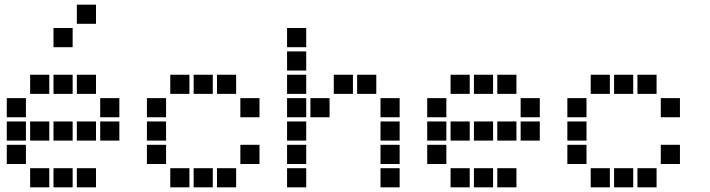

<svg xmlns="http://www.w3.org/2000/svg" viewBox="-20 -811 3040 822"><path d="M310 -791Q309 -791 309 -791Q309 -791 309 -790V-710Q309 -709 309 -709Q309 -709 310 -709H390Q391 -709 391 -709Q391 -709 391 -710V-790Q391 -791 391 -791Q391 -791 390 -791ZM210 -691Q209 -691 209 -691Q209 -691 209 -690V-610Q209 -609 209 -609Q209 -609 210 -609H290Q291 -609 291 -609Q291 -609 291 -610V-690Q291 -691 291 -691Q291 -691 290 -691ZM110 -491Q109 -491 109 -491Q109 -491 109 -490V-410Q109 -409 109 -409Q109 -409 110 -409H190Q191 -409 191 -409Q191 -409 191 -410V-490Q191 -491 191 -491Q191 -491 190 -491ZM210 -491Q209 -491 209 -491Q209 -491 209 -490V-410Q209 -409 209 -409Q209 -409 210 -409H290Q291 -409 291 -409Q291 -409 291 -410V-490Q291 -491 291 -491Q291 -491 290 -491ZM310 -491Q309 -491 309 -491Q309 -491 309 -490V-410Q309 -409 309 -409Q309 -409 310 -409H390Q391 -409 391 -409Q391 -409 391 -410V-490Q391 -491 391 -491Q391 -491 390 -491ZM10 -391Q9 -391 9 -391Q9 -391 9 -390V-310Q9 -309 9 -309Q9 -309 10 -309H90Q91 -309 91 -309Q91 -309 91 -310V-390Q91 -391 91 -391Q91 -391 90 -391ZM410 -391Q409 -391 409 -391Q409 -391 409 -390V-310Q409 -309 409 -309Q409 -309 410 -309H490Q491 -309 491 -309Q491 -309 491 -310V-390Q491 -391 491 -391Q491 -391 490 -391ZM10 -291Q9 -291 9 -291Q9 -291 9 -290V-210Q9 -209 9 -209Q9 -209 10 -209H90Q91 -209 91 -209Q91 -209 91 -210V-290Q91 -291 91 -291Q91 -291 90 -291ZM110 -291Q109 -291 109 -291Q109 -291 109 -290V-210Q109 -209 109 -209Q109 -209 110 -209H190Q191 -209 191 -209Q191 -209 191 -210V-290Q191 -291 191 -291Q191 -291 190 -291ZM210 -291Q209 -291 209 -291Q209 -291 209 -290V-210Q209 -209 209 -209Q209 -209 210 -209H290Q291 -209 291 -209Q291 -209 291 -210V-290Q291 -291 291 -291Q291 -291 290 -291ZM310 -291Q309 -291 309 -291Q309 -291 309 -290V-210Q309 -209 309 -209Q309 -209 310 -209H390Q391 -209 391 -209Q391 -209 391 -210V-290Q391 -291 391 -291Q391 -291 390 -291ZM410 -291Q409 -291 409 -291Q409 -291 409 -290V-210Q409 -209 409 -209Q409 -209 410 -209H490Q491 -209 491 -209Q491 -209 491 -210V-290Q491 -291 491 -291Q491 -291 490 -291ZM10 -191Q9 -191 9 -191Q9 -191 9 -190V-110Q9 -109 9 -109Q9 -109 10 -109H90Q91 -109 91 -109Q91 -109 91 -110V-190Q91 -191 91 -191Q91 -191 90 -191ZM110 -91Q109 -91 109 -91Q109 -91 109 -90V-10Q109 -9 109 -9Q109 -9 110 -9H190Q191 -9 191 -9Q191 -9 191 -10V-90Q191 -91 191 -91Q191 -91 190 -91ZM210 -91Q209 -91 209 -91Q209 -91 209 -90V-10Q209 -9 209 -9Q209 -9 210 -9H290Q291 -9 291 -9Q291 -9 291 -10V-90Q291 -91 291 -91Q291 -91 290 -91ZM310 -91Q309 -91 309 -91Q309 -91 309 -90V-10Q309 -9 309 -9Q309 -9 310 -9H390Q391 -9 391 -9Q391 -9 391 -10V-90Q391 -91 391 -91Q391 -91 390 -91Z M710 -491Q709 -491 709 -491Q709 -491 709 -490V-410Q709 -409 709 -409Q709 -409 710 -409H790Q791 -409 791 -409Q791 -409 791 -410V-490Q791 -491 791 -491Q791 -491 790 -491ZM810 -491Q809 -491 809 -491Q809 -491 809 -490V-410Q809 -409 809 -409Q809 -409 810 -409H890Q891 -409 891 -409Q891 -409 891 -410V-490Q891 -491 891 -491Q891 -491 890 -491ZM910 -491Q909 -491 909 -491Q909 -491 909 -490V-410Q909 -409 909 -409Q909 -409 910 -409H990Q991 -409 991 -409Q991 -409 991 -410V-490Q991 -491 991 -491Q991 -491 990 -491ZM610 -391Q609 -391 609 -391Q609 -391 609 -390V-310Q609 -309 609 -309Q609 -309 610 -309H690Q691 -309 691 -309Q691 -309 691 -310V-390Q691 -391 691 -391Q691 -391 690 -391ZM1010 -391Q1009 -391 1009 -391Q1009 -391 1009 -390V-310Q1009 -309 1009 -309Q1009 -309 1010 -309H1090Q1091 -309 1091 -309Q1091 -309 1091 -310V-390Q1091 -391 1091 -391Q1091 -391 1090 -391ZM610 -291Q609 -291 609 -291Q609 -291 609 -290V-210Q609 -209 609 -209Q609 -209 610 -209H690Q691 -209 691 -209Q691 -209 691 -210V-290Q691 -291 691 -291Q691 -291 690 -291ZM610 -191Q609 -191 609 -191Q609 -191 609 -190V-110Q609 -109 609 -109Q609 -109 610 -109H690Q691 -109 691 -109Q691 -109 691 -110V-190Q691 -191 691 -191Q691 -191 690 -191ZM1010 -191Q1009 -191 1009 -191Q1009 -191 1009 -190V-110Q1009 -109 1009 -109Q1009 -109 1010 -109H1090Q1091 -109 1091 -109Q1091 -109 1091 -110V-190Q1091 -191 1091 -191Q1091 -191 1090 -191ZM710 -91Q709 -91 709 -91Q709 -91 709 -90V-10Q709 -9 709 -9Q709 -9 710 -9H790Q791 -9 791 -9Q791 -9 791 -10V-90Q791 -91 791 -91Q791 -91 790 -91ZM810 -91Q809 -91 809 -91Q809 -91 809 -90V-10Q809 -9 809 -9Q809 -9 810 -9H890Q891 -9 891 -9Q891 -9 891 -10V-90Q891 -91 891 -91Q891 -91 890 -91ZM910 -91Q909 -91 909 -91Q909 -91 909 -90V-10Q909 -9 909 -9Q909 -9 910 -9H990Q991 -9 991 -9Q991 -9 991 -10V-90Q991 -91 991 -91Q991 -91 990 -91Z M1210 -691Q1209 -691 1209 -691Q1209 -691 1209 -690V-610Q1209 -609 1209 -609Q1209 -609 1210 -609H1290Q1291 -609 1291 -609Q1291 -609 1291 -610V-690Q1291 -691 1291 -691Q1291 -691 1290 -691ZM1210 -591Q1209 -591 1209 -591Q1209 -591 1209 -590V-510Q1209 -509 1209 -509Q1209 -509 1210 -509H1290Q1291 -509 1291 -509Q1291 -509 1291 -510V-590Q1291 -591 1291 -591Q1291 -591 1290 -591ZM1210 -491Q1209 -491 1209 -491Q1209 -491 1209 -490V-410Q1209 -409 1209 -409Q1209 -409 1210 -409H1290Q1291 -409 1291 -409Q1291 -409 1291 -410V-490Q1291 -491 1291 -491Q1291 -491 1290 -491ZM1410 -491Q1409 -491 1409 -491Q1409 -491 1409 -490V-410Q1409 -409 1409 -409Q1409 -409 1410 -409H1490Q1491 -409 1491 -409Q1491 -409 1491 -410V-490Q1491 -491 1491 -491Q1491 -491 1490 -491ZM1510 -491Q1509 -491 1509 -491Q1509 -491 1509 -490V-410Q1509 -409 1509 -409Q1509 -409 1510 -409H1590Q1591 -409 1591 -409Q1591 -409 1591 -410V-490Q1591 -491 1591 -491Q1591 -491 1590 -491ZM1210 -391Q1209 -391 1209 -391Q1209 -391 1209 -390V-310Q1209 -309 1209 -309Q1209 -309 1210 -309H1290Q1291 -309 1291 -309Q1291 -309 1291 -310V-390Q1291 -391 1291 -391Q1291 -391 1290 -391ZM1310 -391Q1309 -391 1309 -391Q1309 -391 1309 -390V-310Q1309 -309 1309 -309Q1309 -309 1310 -309H1390Q1391 -309 1391 -309Q1391 -309 1391 -310V-390Q1391 -391 1391 -391Q1391 -391 1390 -391ZM1610 -391Q1609 -391 1609 -391Q1609 -391 1609 -390V-310Q1609 -309 1609 -309Q1609 -309 1610 -309H1690Q1691 -309 1691 -309Q1691 -309 1691 -310V-390Q1691 -391 1691 -391Q1691 -391 1690 -391ZM1210 -291Q1209 -291 1209 -291Q1209 -291 1209 -290V-210Q1209 -209 1209 -209Q1209 -209 1210 -209H1290Q1291 -209 1291 -209Q1291 -209 1291 -210V-290Q1291 -291 1291 -291Q1291 -291 1290 -291ZM1610 -291Q1609 -291 1609 -291Q1609 -291 1609 -290V-210Q1609 -209 1609 -209Q1609 -209 1610 -209H1690Q1691 -209 1691 -209Q1691 -209 1691 -210V-290Q1691 -291 1691 -291Q1691 -291 1690 -291ZM1210 -191Q1209 -191 1209 -191Q1209 -191 1209 -190V-110Q1209 -109 1209 -109Q1209 -109 1210 -109H1290Q1291 -109 1291 -109Q1291 -109 1291 -110V-190Q1291 -191 1291 -191Q1291 -191 1290 -191ZM1610 -191Q1609 -191 1609 -191Q1609 -191 1609 -190V-110Q1609 -109 1609 -109Q1609 -109 1610 -109H1690Q1691 -109 1691 -109Q1691 -109 1691 -110V-190Q1691 -191 1691 -191Q1691 -191 1690 -191ZM1210 -91Q1209 -91 1209 -91Q1209 -91 1209 -90V-10Q1209 -9 1209 -9Q1209 -9 1210 -9H1290Q1291 -9 1291 -9Q1291 -9 1291 -10V-90Q1291 -91 1291 -91Q1291 -91 1290 -91ZM1610 -91Q1609 -91 1609 -91Q1609 -91 1609 -90V-10Q1609 -9 1609 -9Q1609 -9 1610 -9H1690Q1691 -9 1691 -9Q1691 -9 1691 -10V-90Q1691 -91 1691 -91Q1691 -91 1690 -91Z M1910 -491Q1909 -491 1909 -491Q1909 -491 1909 -490V-410Q1909 -409 1909 -409Q1909 -409 1910 -409H1990Q1991 -409 1991 -409Q1991 -409 1991 -410V-490Q1991 -491 1991 -491Q1991 -491 1990 -491ZM2010 -491Q2009 -491 2009 -491Q2009 -491 2009 -490V-410Q2009 -409 2009 -409Q2009 -409 2010 -409H2090Q2091 -409 2091 -409Q2091 -409 2091 -410V-490Q2091 -491 2091 -491Q2091 -491 2090 -491ZM2110 -491Q2109 -491 2109 -491Q2109 -491 2109 -490V-410Q2109 -409 2109 -409Q2109 -409 2110 -409H2190Q2191 -409 2191 -409Q2191 -409 2191 -410V-490Q2191 -491 2191 -491Q2191 -491 2190 -491ZM1810 -391Q1809 -391 1809 -391Q1809 -391 1809 -390V-310Q1809 -309 1809 -309Q1809 -309 1810 -309H1890Q1891 -309 1891 -309Q1891 -309 1891 -310V-390Q1891 -391 1891 -391Q1891 -391 1890 -391ZM2210 -391Q2209 -391 2209 -391Q2209 -391 2209 -390V-310Q2209 -309 2209 -309Q2209 -309 2210 -309H2290Q2291 -309 2291 -309Q2291 -309 2291 -310V-390Q2291 -391 2291 -391Q2291 -391 2290 -391ZM1810 -291Q1809 -291 1809 -291Q1809 -291 1809 -290V-210Q1809 -209 1809 -209Q1809 -209 1810 -209H1890Q1891 -209 1891 -209Q1891 -209 1891 -210V-290Q1891 -291 1891 -291Q1891 -291 1890 -291ZM1910 -291Q1909 -291 1909 -291Q1909 -291 1909 -290V-210Q1909 -209 1909 -209Q1909 -209 1910 -209H1990Q1991 -209 1991 -209Q1991 -209 1991 -210V-290Q1991 -291 1991 -291Q1991 -291 1990 -291ZM2010 -291Q2009 -291 2009 -291Q2009 -291 2009 -290V-210Q2009 -209 2009 -209Q2009 -209 2010 -209H2090Q2091 -209 2091 -209Q2091 -209 2091 -210V-290Q2091 -291 2091 -291Q2091 -291 2090 -291ZM2110 -291Q2109 -291 2109 -291Q2109 -291 2109 -290V-210Q2109 -209 2109 -209Q2109 -209 2110 -209H2190Q2191 -209 2191 -209Q2191 -209 2191 -210V-290Q2191 -291 2191 -291Q2191 -291 2190 -291ZM2210 -291Q2209 -291 2209 -291Q2209 -291 2209 -290V-210Q2209 -209 2209 -209Q2209 -209 2210 -209H2290Q2291 -209 2291 -209Q2291 -209 2291 -210V-290Q2291 -291 2291 -291Q2291 -291 2290 -291ZM1810 -191Q1809 -191 1809 -191Q1809 -191 1809 -190V-110Q1809 -109 1809 -109Q1809 -109 1810 -109H1890Q1891 -109 1891 -109Q1891 -109 1891 -110V-190Q1891 -191 1891 -191Q1891 -191 1890 -191ZM1910 -91Q1909 -91 1909 -91Q1909 -91 1909 -90V-10Q1909 -9 1909 -9Q1909 -9 1910 -9H1990Q1991 -9 1991 -9Q1991 -9 1991 -10V-90Q1991 -91 1991 -91Q1991 -91 1990 -91ZM2010 -91Q2009 -91 2009 -91Q2009 -91 2009 -90V-10Q2009 -9 2009 -9Q2009 -9 2010 -9H2090Q2091 -9 2091 -9Q2091 -9 2091 -10V-90Q2091 -91 2091 -91Q2091 -91 2090 -91ZM2110 -91Q2109 -91 2109 -91Q2109 -91 2109 -90V-10Q2109 -9 2109 -9Q2109 -9 2110 -9H2190Q2191 -9 2191 -9Q2191 -9 2191 -10V-90Q2191 -91 2191 -91Q2191 -91 2190 -91Z M2510 -491Q2509 -491 2509 -491Q2509 -491 2509 -490V-410Q2509 -409 2509 -409Q2509 -409 2510 -409H2590Q2591 -409 2591 -409Q2591 -409 2591 -410V-490Q2591 -491 2591 -491Q2591 -491 2590 -491ZM2610 -491Q2609 -491 2609 -491Q2609 -491 2609 -490V-410Q2609 -409 2609 -409Q2609 -409 2610 -409H2690Q2691 -409 2691 -409Q2691 -409 2691 -410V-490Q2691 -491 2691 -491Q2691 -491 2690 -491ZM2710 -491Q2709 -491 2709 -491Q2709 -491 2709 -490V-410Q2709 -409 2709 -409Q2709 -409 2710 -409H2790Q2791 -409 2791 -409Q2791 -409 2791 -410V-490Q2791 -491 2791 -491Q2791 -491 2790 -491ZM2410 -391Q2409 -391 2409 -391Q2409 -391 2409 -390V-310Q2409 -309 2409 -309Q2409 -309 2410 -309H2490Q2491 -309 2491 -309Q2491 -309 2491 -310V-390Q2491 -391 2491 -391Q2491 -391 2490 -391ZM2810 -391Q2809 -391 2809 -391Q2809 -391 2809 -390V-310Q2809 -309 2809 -309Q2809 -309 2810 -309H2890Q2891 -309 2891 -309Q2891 -309 2891 -310V-390Q2891 -391 2891 -391Q2891 -391 2890 -391ZM2410 -291Q2409 -291 2409 -291Q2409 -291 2409 -290V-210Q2409 -209 2409 -209Q2409 -209 2410 -209H2490Q2491 -209 2491 -209Q2491 -209 2491 -210V-290Q2491 -291 2491 -291Q2491 -291 2490 -291ZM2410 -191Q2409 -191 2409 -191Q2409 -191 2409 -190V-110Q2409 -109 2409 -109Q2409 -109 2410 -109H2490Q2491 -109 2491 -109Q2491 -109 2491 -110V-190Q2491 -191 2491 -191Q2491 -191 2490 -191ZM2810 -191Q2809 -191 2809 -191Q2809 -191 2809 -190V-110Q2809 -109 2809 -109Q2809 -109 2810 -109H2890Q2891 -109 2891 -109Q2891 -109 2891 -110V-190Q2891 -191 2891 -191Q2891 -191 2890 -191ZM2510 -91Q2509 -91 2509 -91Q2509 -91 2509 -90V-10Q2509 -9 2509 -9Q2509 -9 2510 -9H2590Q2591 -9 2591 -9Q2591 -9 2591 -10V-90Q2591 -91 2591 -91Q2591 -91 2590 -91ZM2610 -91Q2609 -91 2609 -91Q2609 -91 2609 -90V-10Q2609 -9 2609 -9Q2609 -9 2610 -9H2690Q2691 -9 2691 -9Q2691 -9 2691 -10V-90Q2691 -91 2691 -91Q2691 -91 2690 -91ZM2710 -91Q2709 -91 2709 -91Q2709 -91 2709 -90V-10Q2709 -9 2709 -9Q2709 -9 2710 -9H2790Q2791 -9 2791 -9Q2791 -9 2791 -10V-90Q2791 -91 2791 -91Q2791 -91 2790 -91Z"/></svg>

Font: Doto Black ExtraBold
Style: Regular
Weight: 800
Monospace: yes
Version: Version 1.000